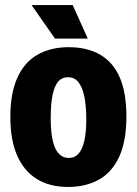

<svg xmlns="http://www.w3.org/2000/svg" viewBox="-20 -728 542 761"><path d="M250 13Q177 13 126 -18.5Q75 -50 48 -111.5Q21 -173 21 -264Q21 -360 49.5 -421.5Q78 -483 130 -512Q182 -541 252 -541Q325 -541 376.5 -511.5Q428 -482 454.5 -421.5Q481 -361 481 -266Q481 -169 452.5 -107Q424 -45 372 -16Q320 13 250 13ZM253 -102Q276 -102 291 -118.5Q306 -135 314 -169Q322 -203 322 -255Q322 -312 313.5 -349Q305 -386 289.5 -404Q274 -422 249 -422Q226 -422 211 -405Q196 -388 188.5 -352Q181 -316 181 -260Q181 -179 199 -140.5Q217 -102 253 -102ZM198 -575 105 -708H268L328 -575Z"/></svg>

Font: Bricolage Grotesque 72pt SemiCondensed ExtraBold
Style: Regular
Weight: 800
Width: 4
Designer: Mathieu Triay
Foundry: Atelier Triay
Version: Version 1.001;gftools[0.9.33.dev8+g029e19f]